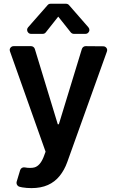

<svg xmlns="http://www.w3.org/2000/svg" viewBox="-20 -789 617 1013"><path d="M97.3 199.6 83.1 196.4Q76 194.6 71.6 188.7Q67.1 182.9 67.1 175.8Q67.1 171.9 67.8 170.1L86.3 108.7Q88.8 100.9 95.5 96.8Q102.3 92.7 110.1 94.1Q123.9 96.9 138.5 96.9Q152.7 96.9 162.3 94.1Q191.1 85.6 209.5 40.8L220.5 11.4L32.7 -517.8Q31.2 -522.7 31.2 -524.9Q31.2 -533.4 37.3 -539.4Q43.3 -545.5 52.2 -545.5H143.8Q150.6 -545.5 156.1 -541.4Q161.6 -537.3 163.7 -530.9L284.8 -133.5H290.5L411.9 -530.5Q414.1 -537.3 419.6 -541.4Q425.1 -545.5 431.8 -545.5L524.5 -544.7Q533.4 -544.7 539.4 -538.7Q545.5 -532.7 545.5 -524.1Q545.5 -522 544 -517L334.9 66.1Q319.6 108.7 294.4 139.6Q269.2 170.8 232.6 187.1Q195.7 203.5 146 203.5Q120.7 203.5 97.3 199.6ZM221.6 -618.3 287.3 -701.3 353.3 -618.3Q356.2 -614.7 360.4 -612.6Q364.7 -610.4 369.3 -610.4H430.8Q439.6 -610.4 445.7 -616.7Q451.7 -622.9 451.7 -631Q451.7 -638.5 446.4 -644.9L344.1 -762.1Q341.3 -765.6 337 -767.4Q332.7 -769.2 328.5 -769.2H246.8Q237.2 -769.2 231.2 -762.1L128.2 -644.9Q122.9 -638.5 122.9 -631.4Q122.9 -623.2 128.9 -616.8Q134.9 -610.4 143.8 -610.4H205.3Q215.6 -610.4 221.6 -618.3Z"/></svg>

Font: DeltaSans SemiBold
Style: Regular
Weight: 600
Designer: Rasmus Andersson
Foundry: rsms
Version: Version 3.012